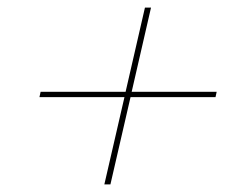

<svg xmlns="http://www.w3.org/2000/svg" viewBox="-20 -565 644 506"><path d="M551 -323 548 -309H324L271 -79H255L308 -309H84L87 -323H311L362 -545H378L327 -323Z"/></svg>

Font: Elaine Sans Thin
Style: Italic
Weight: 250
Italic angle: -13°
Designer: Wei Huang
Foundry: Wei Huang
Version: Version 2.001;December 24, 2019;FontCreator 12.0.0.2547 64-b